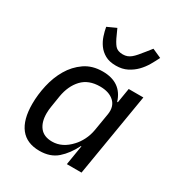

<svg xmlns="http://www.w3.org/2000/svg" viewBox="-183 -895 965 1032"><g transform="rotate(30 300.0 -379.0)"><path d="M376 0 396 -122H393Q363 -62 321 -25Q279 12 212 12Q133 12 93 -39Q53 -90 53 -188Q53 -245 66.5 -305Q80 -365 109 -414.5Q138 -464 184 -496Q230 -528 295 -528Q411 -528 443 -425H447L462 -516H553L467 0ZM246 -65Q309 -65 360 -121Q379 -141 394 -170.5Q409 -200 415 -235L433 -343Q441 -394 410 -422.5Q379 -451 323 -451Q252 -451 212 -408.5Q172 -366 160 -296L149 -227Q145 -204 145 -182Q145 -128 170 -96.5Q195 -65 246 -65ZM339 -590Q298 -590 271.5 -605Q245 -620 228.5 -643Q212 -666 203 -693.5Q194 -721 190 -745L245 -770L261 -735Q277 -698 292.5 -679.5Q308 -661 341 -661Q356 -661 368 -665.5Q380 -670 391 -679Q402 -688 414 -702Q426 -716 442 -736L469 -770L525 -745Q513 -720 497 -692.5Q481 -665 459 -642.5Q437 -620 407.5 -605Q378 -590 339 -590Z"/></g></svg>

Font: IBM Plex Mono Text
Style: Italic
Weight: 450
Italic angle: -9°
Monospace: yes
Designer: Mike Abbink, Paul van der Laan, Pieter van Rosmalen
Foundry: Bold Monday
Version: Version 2.1